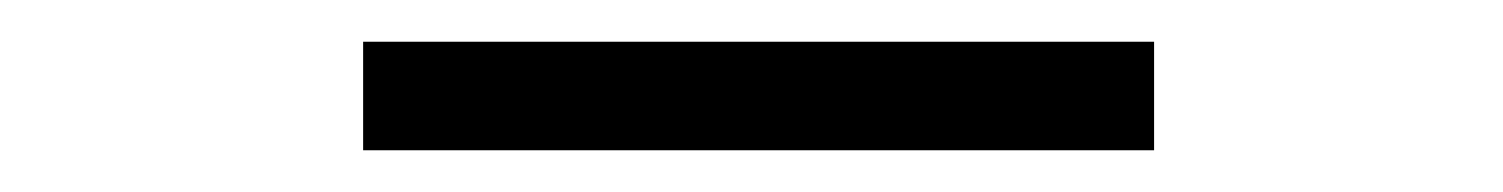

<svg xmlns="http://www.w3.org/2000/svg" viewBox="-20 -814 720 92"><path d="M533 -794V-742H154V-794Z"/></svg>

Font: Sinkin Sans 300 Light
Style: Regular
Weight: 300
Designer: Keith Bates
Foundry: K-Type
Version: Sinkin Sans (version 1.0)  by Keith Bates   •   © 2014   www